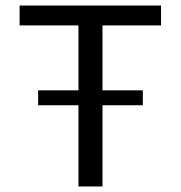

<svg xmlns="http://www.w3.org/2000/svg" viewBox="-20 -675 654 695"><path d="M264 -294H118V-348H264V-583H51V-655H563V-583H351V-348H497V-294H351V0H264Z"/></svg>

Font: Intel One Mono
Style: Regular
Weight: 400
Monospace: yes
Designer: Fred Shallcrass
Foundry: Frere-Jones Type LLC
Version: Version 1.400;hotconv 1.1.0;makeotfexe 2.6.0;FJTRelease1.4